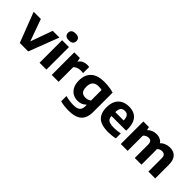

<svg xmlns="http://www.w3.org/2000/svg" viewBox="131 -1929 3295 3295"><g transform="rotate(45 1778.5 -281.5)"><path d="M210.5 0 0 -547H174.5L324 -131H313L462.5 -547H625.5L415 0Z M690 0V-547H856.5V0ZM773.5 -626.5Q721.5 -626.5 696.5 -648.2Q671.5 -670 671.5 -709.5Q671.5 -750 696.5 -771.5Q721.5 -793 773.5 -793Q826 -793 850.8 -771.5Q875.5 -750 875.5 -709.5Q875.5 -670 850.8 -648.2Q826 -626.5 773.5 -626.5Z M985.5 0V-547H1121.5L1134.5 -479H1142Q1167 -517 1207.2 -535.8Q1247.5 -554.5 1295 -554.5Q1308.5 -554.5 1321 -553.5Q1333.5 -552.5 1343.5 -550.5V-402Q1330 -405 1314.8 -405.8Q1299.5 -406.5 1285.5 -406.5Q1261.5 -406.5 1236.2 -400.8Q1211 -395 1189 -383.5Q1167 -372 1152 -354.5V0Z M1621 230Q1573 230 1521.8 224.2Q1470.5 218.5 1420.5 205.5V77.5Q1472.5 91 1520.8 97.5Q1569 104 1608.5 104Q1697 104 1735 73.5Q1773 43 1773 -25.5V-59.5H1765.5Q1738 -30.5 1699 -14.2Q1660 2 1610 2Q1548.5 2 1496.8 -26.8Q1445 -55.5 1413.5 -114Q1382 -172.5 1382 -262Q1382 -402.5 1464.2 -479Q1546.5 -555.5 1711 -555.5Q1749 -555.5 1789.2 -552Q1829.5 -548.5 1868.2 -541.5Q1907 -534.5 1939 -524.5V-56.5Q1939 93.5 1861.2 161.8Q1783.5 230 1621 230ZM1670.5 -131.5Q1698 -131.5 1725 -140.2Q1752 -149 1773 -167V-422Q1758 -426 1738.2 -428.5Q1718.5 -431 1696 -431Q1624 -431 1586 -393.8Q1548 -356.5 1548 -276Q1548 -221.5 1563.2 -189.8Q1578.5 -158 1606.2 -144.8Q1634 -131.5 1670.5 -131.5Z M2362 10.5Q2253 10.5 2182 -19.5Q2111 -49.5 2076.8 -112Q2042.5 -174.5 2042.5 -273Q2042.5 -362.5 2074 -425.8Q2105.5 -489 2165.8 -522.2Q2226 -555.5 2312.5 -555.5Q2395 -555.5 2451.5 -522Q2508 -488.5 2536.8 -424.2Q2565.5 -360 2565.5 -267.5V-226.5H2125V-320H2439L2411.5 -309.5Q2411.5 -361 2400.2 -392.5Q2389 -424 2366.5 -438.2Q2344 -452.5 2310 -452.5Q2276 -452.5 2253 -438.2Q2230 -424 2218.5 -392.8Q2207 -361.5 2207 -310V-246.5Q2207 -197 2223 -167.5Q2239 -138 2278 -124.8Q2317 -111.5 2386.5 -111.5Q2420 -111.5 2457.8 -116.2Q2495.5 -121 2533 -128.5V-8Q2486.5 2 2444.2 6.2Q2402 10.5 2362 10.5Z M2662 0V-547H2798.5L2809.5 -492.5H2817.5Q2847.5 -523 2888.8 -539.2Q2930 -555.5 2979 -555.5Q3032.5 -555.5 3074.2 -533.2Q3116 -511 3139.8 -462Q3163.5 -413 3163.5 -333.5V0H3001V-320.5Q3001 -374 2981.2 -394.5Q2961.5 -415 2926.5 -415Q2908 -415 2890 -409.5Q2872 -404 2856 -393.5Q2840 -383 2828.5 -367.5V0ZM3331.5 0V-320.5Q3331.5 -374 3310 -394.5Q3288.5 -415 3254 -415Q3233.5 -415 3214.5 -409.5Q3195.5 -404 3179.2 -392.2Q3163 -380.5 3151 -362.5L3116 -472.5Q3157 -518 3205.8 -536.8Q3254.5 -555.5 3302 -555.5Q3359 -555.5 3403 -533Q3447 -510.5 3472 -460.5Q3497 -410.5 3497 -329.5V0Z"/></g></svg>

Font: Encode Sans SemiExpanded
Style: Bold
Weight: 700
Width: 6
Designer: Multiple Designers
Foundry: Impallari Type
Version: Version 3.002